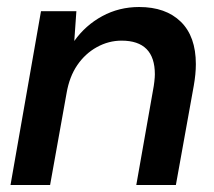

<svg xmlns="http://www.w3.org/2000/svg" viewBox="-20 -528 610 548"><path d="M10 0 97 -496H198L192 -411Q224 -456 272 -482Q320 -508 377 -508Q453 -508 496 -466Q539 -424 539 -345Q539 -331 537.5 -315.5Q536 -300 533 -283L482 0H369L417 -272Q419 -282 420.5 -295Q422 -308 422 -316Q422 -412 327 -412Q290 -412 256.5 -393.5Q223 -375 200.5 -342Q178 -309 170 -262L123 0Z"/></svg>

Font: Rethink Sans SemiBold
Style: Italic
Weight: 600
Italic angle: -10°
Designer: The Rethink Sans project authors (Hans Thiessen). DM Sans designed by Colophon Foundry.
Foundry: Rethink Communications LLC
Version: Version 1.001